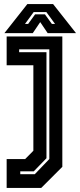

<svg xmlns="http://www.w3.org/2000/svg" viewBox="-20 -718 393 938"><path d="M12.5 200V59H103L143 18.5V-399H12.5V-540H284.5V97L181.5 200ZM79 133H150L221 59V-477H73.5V-463H207V55L145 119H79ZM113.5 -698H239.5L351.5 -556H213L176.5 -610L140 -556H1.5ZM144.5 -659 102 -601H117.5L151.5 -648H199.5L233.5 -601H249L206.5 -659Z"/></svg>

Font: Tourney Thin
Style: Bold
Weight: 700
Version: Version 1.015